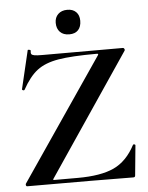

<svg xmlns="http://www.w3.org/2000/svg" viewBox="-57 -878 715 927"><g transform="rotate(-5 300.5 -415.0)"><path d="M37 0Q33 0 31.5 -4.5Q30 -9 32 -13L432 -600Q435 -605 434 -606.5Q433 -608 427 -608Q305 -608 240.5 -597Q176 -586 137.5 -556.5Q99 -527 65 -465Q63 -463 61 -463Q58 -463 55 -465Q52 -467 53 -469L97 -655Q97 -656 100 -656Q104 -656 108 -654.5Q112 -653 111 -651Q109 -639 112.5 -634Q116 -629 127.5 -627Q139 -625 165 -625H556Q560 -625 562.5 -620Q565 -615 563 -612L168 -27Q164 -22 165 -20.5Q166 -19 172 -19H284Q396 -19 459.5 -48.5Q523 -78 563 -154Q565 -157 568 -157Q570 -157 572.5 -155.5Q575 -154 575 -152L561 -8Q561 2 552 2Q396 0 37 0ZM243 -774Q243 -800 259.5 -816Q276 -832 304 -832Q331 -832 346.5 -816.5Q362 -801 362 -774Q362 -745 347 -729Q332 -713 304 -713Q275 -713 259 -729.5Q243 -746 243 -774Z"/></g></svg>

Font: Cormorant Upright
Style: Bold
Weight: 700
Designer: Christian Thalmann (Catharsis Fonts)
Foundry: Catharsis Fonts
Version: Version 3.302